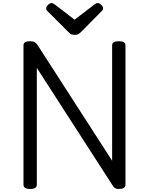

<svg xmlns="http://www.w3.org/2000/svg" viewBox="-20 -1233 983 1267"><path d="M179 14Q135 14 135 -14V-934Q135 -948 146 -954.5Q157 -961 179 -961Q197 -961 208.5 -954.5Q220 -948 229 -934L720 -172V-934Q720 -948 731 -954.5Q742 -961 764 -961Q808 -961 808 -934V-14Q808 0 797 7Q786 14 765 14Q749 14 740 9Q731 4 720 -14L223 -785V-14Q223 0 212 7Q201 14 179 14ZM625 -1213Q635 -1213 647.5 -1201.5Q660 -1190 660 -1179Q660 -1177 659.5 -1173Q659 -1169 654 -1163L516 -1023Q509 -1017 500.5 -1010Q492 -1003 472 -1003Q453 -1003 444.5 -1010Q436 -1017 430 -1023L290 -1163Q285 -1169 285 -1173Q285 -1177 285 -1179Q285 -1190 297.5 -1201.5Q310 -1213 320 -1213Q326 -1213 331.5 -1209.5Q337 -1206 345 -1201L472 -1103L600 -1201Q608 -1206 613 -1209.5Q618 -1213 625 -1213Z"/></svg>

Font: Playwrite HU
Style: Regular
Weight: 400
Designer: Veronika Burian, José Scaglione
Foundry: TypeTogether
Version: Version 1.002